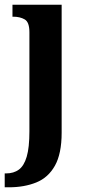

<svg xmlns="http://www.w3.org/2000/svg" viewBox="-36 -556 363 816"><path d="M-16 240V181H-10Q22 181 44 165Q66 149 77.5 110Q89 71 89 2V-419Q89 -462 69 -473.5Q49 -485 21 -485H17V-536H226V8Q226 97 197.5 148Q169 199 118 219.5Q67 240 2 240Z"/></svg>

Font: Noto Serif Khmer Condensed
Style: Bold
Weight: 700
Width: 3
Designer: Danh Hong and the Monotype Design Team
Foundry: Monotype Imaging Inc.
Version: Version 2.004; ttfautohint (v1.8.4.7-5d5b)